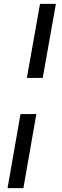

<svg xmlns="http://www.w3.org/2000/svg" viewBox="-20 -760 322 993"><path d="M187 -740H269L201 -357H119ZM86 -170H168L101 213H19Z"/></svg>

Font: Inria Sans
Style: Italic
Weight: 400
Italic angle: -10°
Designer: Black Foundry Team
Foundry: Black Foundry
Version: Version 1.2; ttfautohint (v1.8.3)